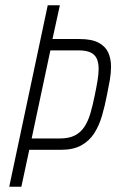

<svg xmlns="http://www.w3.org/2000/svg" viewBox="-20 -708 441 728"><path d="M15 0 161 -688H207L179 -560H281Q328 -560 354 -546Q380 -532 390.5 -508.5Q401 -485 401 -455Q401 -431 396.5 -405Q392 -379 386 -350Q378 -308 367 -270Q356 -232 337.5 -203Q319 -174 288.5 -157Q258 -140 212 -140H91L61 0ZM100 -183H207Q241 -183 263 -194Q285 -205 299.5 -226.5Q314 -248 323 -279Q332 -310 340 -350Q346 -379 350 -403.5Q354 -428 354 -447Q354 -470 347 -485.5Q340 -501 323.5 -509Q307 -517 277 -517H171Z"/></svg>

Font: Saira Condensed ExtraLight
Style: Italic
Weight: 250
Width: 3
Italic angle: -12°
Designer: Hector Gatti with collaboration of the Omnibus-Type team
Foundry: Omnibus-Type
Version: Version 1.101